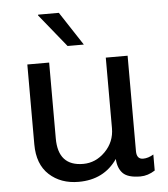

<svg xmlns="http://www.w3.org/2000/svg" viewBox="-52 -767 723 824"><g transform="rotate(-5 309.0 -355.0)"><path d="M142 -717 143 -720H232L327 -575H257ZM172 -511V-184Q172 -65 280 -65Q334 -65 375 -106.5Q416 -148 416 -207V-511H510V-100Q510 -65 538 -65Q560 -65 583 -79V-10Q552 10 520 10Q466 10 444.5 -12Q423 -34 421 -74Q363 10 254 10Q177 10 127.5 -35.5Q78 -81 78 -167V-511Z"/></g></svg>

Font: Chivo
Style: Regular
Weight: 400
Designer: Hector Gatti
Foundry: Omnibus-Type
Version: Version 1.007;PS 001.007;hotconv 1.0.88;makeotf.lib2.5.64775